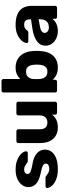

<svg xmlns="http://www.w3.org/2000/svg" viewBox="828 -1578 760 2455"><g transform="rotate(-90 1207.5 -350.0)"><path d="M272.9 10Q208.4 10 162.7 -4.3Q117.1 -18.6 88.4 -40Q59.8 -61.4 46.1 -83.8Q32.4 -106.2 31.4 -122.5Q30.4 -133.5 38.1 -140.6Q45.8 -147.6 54.6 -147.6H169Q171.9 -147.6 174.2 -146.9Q176.5 -146.1 179.7 -142.7Q192.7 -135.7 205.7 -125.2Q218.6 -114.7 235.7 -107Q252.9 -99.2 277.2 -99.2Q304.8 -99.2 324.1 -110.4Q343.4 -121.5 343.4 -142.7Q343.4 -158.9 334.1 -169.6Q324.9 -180.4 297.6 -189.9Q270.3 -199.5 215.4 -210.4Q163 -221.6 124.2 -241.4Q85.4 -261.1 64.3 -292.7Q43.3 -324.3 43.3 -368.8Q43.3 -408.8 68.9 -445.7Q94.5 -482.6 144.6 -506.3Q194.7 -530 268.5 -530Q325.6 -530 368.6 -516.4Q411.5 -502.8 440.7 -482.1Q469.9 -461.4 485.1 -439Q500.2 -416.6 501.2 -399.4Q502.2 -388.8 495.2 -381.5Q488.2 -374.3 479.2 -374.3H374.9Q370.6 -374.3 366.9 -375.6Q363.1 -376.9 360.4 -379.1Q347.9 -385.1 335.8 -395.1Q323.6 -405 307.9 -412.9Q292.2 -420.8 267.9 -420.8Q241 -420.8 226.1 -408.8Q211.1 -396.8 211.1 -378.1Q211.1 -364.9 219.4 -354Q227.6 -343.1 254.4 -334Q281.1 -324.9 337.2 -314.2Q406.2 -302.7 447 -278.2Q487.7 -253.6 505.1 -221.2Q522.5 -188.9 522.5 -153.4Q522.5 -105.2 493.7 -68.1Q465 -31 409.2 -10.5Q353.5 10 272.9 10Z M802.8 10Q746 10 701.5 -16.1Q657 -42.1 631.8 -92.5Q606.5 -142.9 606.5 -215.9V-494.9Q606.5 -505.5 613.8 -512.8Q621 -520 631.6 -520H757.4Q768 -520 775.2 -512.8Q782.5 -505.5 782.5 -494.9V-222.1Q782.5 -123.6 869.6 -123.6Q911.2 -123.6 935.5 -149.4Q959.8 -175.2 959.8 -222.1V-494.9Q959.8 -505.5 967 -512.8Q974.3 -520 984.9 -520H1110Q1120.6 -520 1127.9 -512.8Q1135.1 -505.5 1135.1 -494.9V-25.1Q1135.1 -14.5 1127.9 -7.2Q1120.6 0 1110 0H994.3Q983.6 0 976.4 -7.2Q969.1 -14.5 969.1 -25.1V-63.4Q943.4 -27.1 901.8 -8.6Q860.3 10 802.8 10Z M1571.2 10Q1515.5 10 1477.8 -8.8Q1440.1 -27.5 1415.7 -57.1V-25.1Q1415.7 -14.5 1408.5 -7.2Q1401.2 0 1390.6 0H1278Q1267.4 0 1260.1 -7.2Q1252.9 -14.5 1252.9 -25.1V-684.9Q1252.9 -695.5 1260.1 -702.8Q1267.4 -710 1278 -710H1400Q1410.6 -710 1417.9 -702.8Q1425.1 -695.5 1425.1 -684.9V-471Q1449.5 -497.1 1485.6 -513.6Q1521.7 -530 1571.2 -530Q1620.9 -530 1659.3 -513.4Q1697.7 -496.7 1724.9 -466.1Q1752.1 -435.5 1767.2 -392.2Q1782.4 -348.9 1784 -295.5Q1785 -276.1 1785 -260.6Q1785 -245.1 1784 -225.1Q1781.7 -169.3 1766.6 -125.6Q1751.5 -82 1724.3 -51.7Q1697.1 -21.4 1659 -5.7Q1620.9 10 1571.2 10ZM1517.1 -123.6Q1551.1 -123.6 1570.1 -137.7Q1589.1 -151.9 1597.6 -175.7Q1606 -199.6 1608 -228.9Q1610.3 -260 1608 -291.1Q1606 -320.4 1597.6 -344.3Q1589.1 -368.1 1570.1 -382.3Q1551.1 -396.4 1517.1 -396.4Q1485.9 -396.4 1466 -382.9Q1446.1 -369.4 1436.1 -347.9Q1426.1 -326.4 1425.1 -301.4Q1424.1 -282 1424.1 -263.9Q1424.1 -245.9 1425.1 -225.9Q1426.5 -199.2 1435.5 -175.9Q1444.5 -152.6 1464.5 -138.1Q1484.5 -123.6 1517.1 -123.6Z M2039.8 10Q1986.1 10 1943.4 -10.6Q1900.8 -31.2 1876.1 -66.3Q1851.4 -101.4 1851.4 -145.2Q1851.4 -216.4 1909.2 -257.7Q1967 -299 2062.5 -314.1L2188 -333V-346.8Q2188 -382.9 2173 -401.8Q2158 -420.8 2118.2 -420.8Q2090 -420.8 2072.7 -409.6Q2055.4 -398.5 2044.6 -379.9Q2035.9 -367.4 2020 -367.4H1907.8Q1897 -367.4 1891.1 -373.6Q1885.1 -379.8 1885.8 -389.4Q1886.4 -406.5 1899.7 -430.3Q1913 -454.1 1940.9 -476.8Q1968.9 -499.5 2012.9 -514.8Q2057 -530 2119.5 -530Q2184.1 -530 2230.1 -514.9Q2276.1 -499.9 2304.8 -473.1Q2333.5 -446.4 2347.2 -409.4Q2360.9 -372.5 2360.9 -329.4V-25.1Q2360.9 -14.5 2353.6 -7.2Q2346.4 0 2335.7 0H2220Q2209.4 0 2202.1 -7.2Q2194.9 -14.5 2194.9 -25.1V-60.3Q2181.6 -41 2159.9 -25.2Q2138.3 -9.4 2108.4 0.3Q2078.6 10 2039.8 10ZM2086.6 -104.2Q2116.4 -104.2 2139.7 -116.7Q2163 -129.2 2176.4 -155.7Q2189.9 -182.2 2189.9 -222.1V-235.5L2104.6 -220.6Q2057.6 -212.8 2036.2 -196.4Q2014.9 -180 2014.9 -157.7Q2014.9 -141 2024.8 -129.1Q2034.7 -117.1 2051.1 -110.7Q2067.5 -104.2 2086.6 -104.2Z"/></g></svg>

Font: Rubik Light
Style: Regular
Weight: 300
Designer: Hubert and Fischer
Foundry: Hubert and Fischer
Version: Version 2.300;gftools[0.9.30]